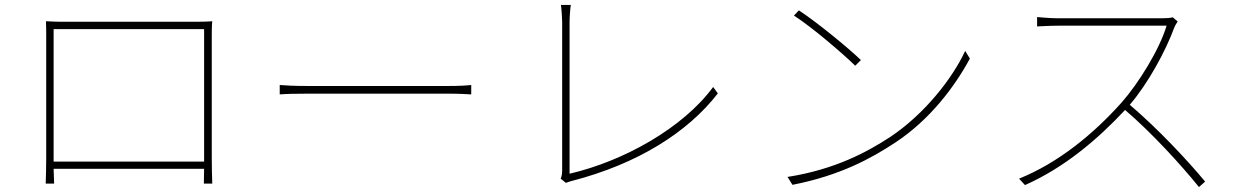

<svg xmlns="http://www.w3.org/2000/svg" viewBox="-20 -747 5020 777"><path d="M166 -661C167 -641 167 -620 167 -603C167 -584 167 -128 167 -106C167 -84 166 -25 165 -4H199L197 -64H806L805 -4H839C838 -22 837 -82 837 -107C837 -122 837 -571 837 -603C837 -622 837 -642 839 -661C815 -659 780 -659 762 -659C736 -659 273 -659 239 -659C219 -659 204 -659 166 -661ZM197 -93V-629H806V-93Z M1112 -403V-365C1137 -367 1176 -368 1230 -368C1261 -368 1730 -368 1790 -368C1837 -368 1870 -366 1887 -365V-403C1869 -401 1842 -399 1789 -399C1730 -399 1259 -399 1230 -399C1169 -399 1136 -401 1112 -403Z M2249 -24 2270 -7C2278 -10 2287 -13 2295 -15C2558 -83 2762 -210 2885 -369L2866 -395C2745 -230 2505 -95 2285 -44C2285 -70 2285 -580 2285 -659C2285 -678 2288 -716 2290 -727H2250C2252 -716 2255 -674 2255 -658C2255 -580 2255 -106 2255 -57C2255 -41 2252 -31 2249 -24Z M3213 -705 3193 -684C3269 -635 3392 -529 3441 -481L3464 -504C3412 -554 3285 -658 3213 -705ZM3167 -31 3187 1C3380 -37 3504 -105 3603 -170C3744 -263 3844 -397 3905 -510L3886 -541C3834 -429 3721 -285 3583 -193C3490 -132 3359 -61 3167 -31Z M4746 -660 4726 -677C4715 -674 4701 -673 4680 -673C4649 -673 4287 -673 4261 -673C4229 -673 4177 -678 4177 -678V-640C4177 -640 4231 -643 4261 -643C4287 -643 4671 -643 4701 -643C4673 -548 4588 -410 4518 -331C4406 -206 4265 -89 4104 -24L4128 2C4288 -69 4422 -183 4533 -302C4641 -210 4763 -76 4832 10L4857 -12C4786 -98 4665 -227 4552 -323C4626 -409 4697 -540 4732 -635C4734 -641 4742 -655 4746 -660Z"/></svg>

Font: Noto Sans CJK HK Thin
Style: Regular
Weight: 100
Designer: Ryoko NISHIZUKA 西塚涼子 (kana, bopomofo & ideographs); Paul D. Hunt (Latin, Greek & Cyrillic); Sandoll Communications 산돌커뮤니
Foundry: Adobe
Version: Version 2.004;hotconv 1.0.118;makeotfexe 2.5.65603